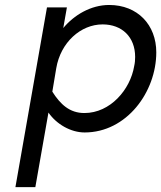

<svg xmlns="http://www.w3.org/2000/svg" viewBox="-20 -518 648 772"><path d="M392.6 -419.9C470.7 -419.9 523.4 -369.1 523.4 -289.1C523.4 -277.3 522.5 -264.6 519.5 -252C503.9 -158.2 423.8 -63.5 319.3 -63.5C259.8 -63.5 222.7 -98.6 190.4 -149.4L206.1 -243.2C223.6 -347.7 304.7 -419.9 392.6 -419.9ZM418.9 -498C344.7 -498 277.3 -457 234.4 -405.3L249 -488.3H168.9L42 234.4H122.1L174.8 -65.4C207 -18.6 264.6 14.6 320.3 14.6C489.3 14.6 608.4 -148.4 608.4 -307.6C608.4 -418 533.2 -498 418.9 -498Z"/></svg>

Font: Sen-gleads
Style: Italic
Weight: 400
Designer: Kosal Sen, Philatype
Foundry: Philatype
Version: Version 1.004; ttfautohint (v1.8.3)